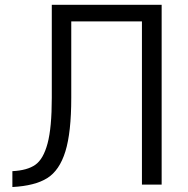

<svg xmlns="http://www.w3.org/2000/svg" viewBox="-20 -750 762 780"><path d="M190.4 -352.5V-730.5H636.7V0H556.6V-663.1H269.5V-352.5Q269.5 -211.9 245.6 -134.8Q221.7 -57.6 171.9 -26.4Q122.1 4.9 30.3 9.8V-54.7Q90.8 -57.6 123.5 -80.6Q156.2 -103.5 173.3 -167.5Q190.4 -231.4 190.4 -352.5Z"/></svg>

Font: Mgen+ 1c regular
Style: Regular
Weight: 400
Designer: [Source Han Sans]
Ryoko NISHIZUKA  (kana & ideographs); Paul D. Hunt (Latin, Greek & Cyrillic); Wenlong ZHANG  (bopomofo
Version: Version 1.059.20150602